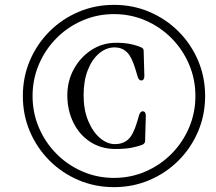

<svg xmlns="http://www.w3.org/2000/svg" viewBox="-20 -755 890 790"><path d="M449 15Q371 15 303 -14Q235 -43 183.5 -94.5Q132 -146 103 -214Q74 -282 74 -360Q74 -438 103 -506Q132 -574 183.5 -625.5Q235 -677 303 -706Q371 -735 449 -735Q527 -735 595 -706Q663 -677 714.5 -625.5Q766 -574 795 -506Q824 -438 824 -360Q824 -282 795 -214Q766 -146 714.5 -94.5Q663 -43 595 -14Q527 15 449 15ZM449 -23Q518 -23 579 -49.5Q640 -76 686 -122.5Q732 -169 758 -230Q784 -291 784 -360Q784 -429 758 -490Q732 -551 686 -597.5Q640 -644 579 -670.5Q518 -697 449 -697Q380 -697 319 -670.5Q258 -644 212 -597.5Q166 -551 140 -490Q114 -429 114 -360Q114 -291 140 -230Q166 -169 212 -122.5Q258 -76 319 -49.5Q380 -23 449 -23ZM455 -142Q396 -142 351 -171.5Q306 -201 281.5 -251.5Q257 -302 257 -363Q257 -422 284 -471Q311 -520 356.5 -549.5Q402 -579 458 -579Q490 -579 515.5 -574Q541 -569 561 -560Q571 -556 571 -547L574 -443Q574 -424 561 -424Q550 -424 545 -444L538 -468Q522 -522 501.5 -541Q481 -560 452 -560Q417 -560 387.5 -535Q358 -510 341 -466Q324 -422 324 -363Q324 -303 343 -257.5Q362 -212 391.5 -187Q421 -162 453 -162Q485 -162 506.5 -180.5Q528 -199 544 -253L551 -277Q556 -297 567 -297Q580 -297 580 -278L577 -174Q577 -166 567 -160Q547 -152 520.5 -147Q494 -142 455 -142Z"/></svg>

Font: Instrument Serif
Style: Italic
Weight: 400
Italic angle: -13°
Designer: Rodrigo Fuenzalida
Foundry: fragTYPE
Version: Version 1.000; ttfautohint (v1.8.4.7-5d5b);gftools[0.9.27]